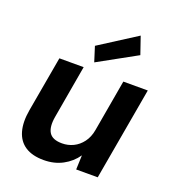

<svg xmlns="http://www.w3.org/2000/svg" viewBox="-140 -875 901 996"><g transform="rotate(20 310.5 -377.5)"><path d="M213 12Q150 12 111 -13.5Q72 -39 58 -88Q44 -137 56 -206L110 -512H244L193 -219Q183 -161 201.5 -131.5Q220 -102 273 -102Q306 -102 335 -116Q364 -130 385 -158Q406 -186 413 -226L463 -512H598L508 0H389L392 -79Q363 -37 317 -12.5Q271 12 213 12ZM287 -554 261 -636 466 -767 499 -671Z"/></g></svg>

Font: DM Sans 12pt
Style: Bold Italic
Weight: 700
Italic angle: -10°
Version: Version 4.004;gftools[0.9.30]